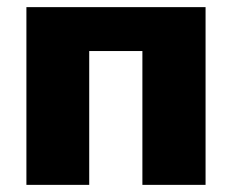

<svg xmlns="http://www.w3.org/2000/svg" viewBox="-20 -518 649 538"><path d="M556 -498H54V0H230V-375H379V0H556Z"/></svg>

Font: Exo 2 Extra Bold
Style: Regular
Weight: 800
Designer: Natanael Gama
Version: Version 1.001;PS 001.001;hotconv 1.0.88;makeotf.lib2.5.64775